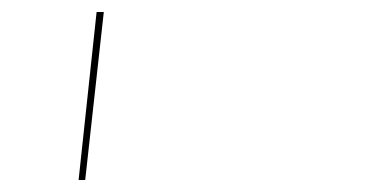

<svg xmlns="http://www.w3.org/2000/svg" viewBox="-20 -678 640 320"><path d="M141 -658H153L122 -378H111Z"/></svg>

Font: Ysabeau Infant Hairline
Style: Regular
Weight: 100
Designer: Christian Thalmann (Catharsis Fonts)
Version: Version 0.003